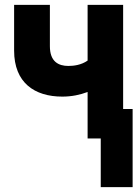

<svg xmlns="http://www.w3.org/2000/svg" viewBox="-20 -569 570 789"><path d="M340 0H394V200H525V-121H486V-549H340V-320C314 -302 284 -298 261 -298C221 -298 185 -315 185 -379V-549H38V-361C38 -229 122 -172 236 -172C274 -172 308 -179 340 -191Z"/></svg>

Font: Noto Sans Mono Condensed ExtraBold
Style: Regular
Weight: 800
Width: 3
Designer: Monotype Design Team
Foundry: Monotype Imaging Inc.
Version: Version 2.014